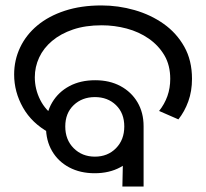

<svg xmlns="http://www.w3.org/2000/svg" viewBox="-20 -686 758 706"><path d="M328 -49Q275 -49 234.5 -70.5Q194 -92 171.5 -130.5Q149 -169 149 -220Q149 -271 172 -309.5Q195 -348 235.5 -369.5Q276 -391 330 -391Q383 -391 423 -369.5Q463 -348 485.5 -310Q508 -272 508 -222Q508 -171 485.5 -132Q463 -93 422.5 -71Q382 -49 328 -49ZM329 -110Q376 -110 406.5 -141Q437 -172 437 -221Q437 -270 406.5 -299.5Q376 -329 329 -329Q282 -329 251 -299.5Q220 -270 220 -221Q220 -172 251 -141Q282 -110 329 -110ZM161 -198Q97 -233 64.5 -290.5Q32 -348 32 -412Q32 -465 54 -511.5Q76 -558 117.5 -592.5Q159 -627 218.5 -646.5Q278 -666 353 -666Q415 -666 474.5 -649Q534 -632 581.5 -598.5Q629 -565 657.5 -514.5Q686 -464 686 -396Q686 -351 672.5 -313.5Q659 -276 636 -247L565 -278Q585 -303 595.5 -332.5Q606 -362 606 -396Q606 -446 584.5 -482.5Q563 -519 527 -544Q491 -569 446 -581Q401 -593 354 -593Q294 -593 248.5 -577.5Q203 -562 171.5 -535.5Q140 -509 124 -474.5Q108 -440 108 -402Q108 -358 128 -318.5Q148 -279 185 -256L161 -198ZM434 -187 508 -222V0H430Z"/></svg>

Font: loriya85
Style: Book
Weight: 400
Designer: Jelle Bosma - Monotype Design Team
Foundry: Monotype Imaging Inc.
Version: Version 2.003